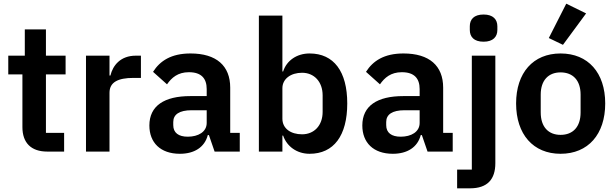

<svg xmlns="http://www.w3.org/2000/svg" viewBox="-20 -825 3353 1045"><path d="M237 0H329V-102H230V-420H337V-522H230V-665H115V-522H25V-420H102V-133C102 -48 149 0 237 0Z M576 0V-320C576 -377 621 -401 707 -401H747V-522H719C636 -522 594 -469 581 -414H576V-522H448V0Z M959 12C1037 12 1094 -23 1111 -90H1117L1148 0H1285V-102H1233V-348C1233 -467 1158 -534 1017 -534C912 -534 851 -494 813 -434L889 -366C914 -402 948 -432 1008 -432C1076 -432 1105 -398 1105 -340V-302H1016C874 -302 793 -249 793 -142C793 -49 853 12 959 12ZM1002 -81C952 -81 923 -102 923 -144V-161C923 -202 956 -225 1023 -225H1105V-156C1105 -107 1059 -81 1002 -81Z M1389 0H1517V-87H1521C1541 -28 1596 12 1665 12C1797 12 1870 -87 1870 -262C1870 -436 1797 -534 1665 -534C1596 -534 1540 -496 1521 -436H1517V-740H1389ZM1624 -94C1563 -94 1517 -125 1517 -179V-345C1517 -396 1563 -429 1624 -429C1690 -429 1736 -380 1736 -306V-216C1736 -142 1690 -94 1624 -94Z M2118 12C2196 12 2253 -23 2270 -90H2276L2307 0H2444V-102H2392V-348C2392 -467 2317 -534 2176 -534C2071 -534 2010 -494 1972 -434L2048 -366C2073 -402 2107 -432 2167 -432C2235 -432 2264 -398 2264 -340V-302H2175C2033 -302 1952 -249 1952 -142C1952 -49 2012 12 2118 12ZM2161 -81C2111 -81 2082 -102 2082 -144V-161C2082 -202 2115 -225 2182 -225H2264V-156C2264 -107 2218 -81 2161 -81Z M2612 -598C2664 -598 2687 -625 2687 -662V-682C2687 -719 2664 -746 2612 -746C2559 -746 2537 -719 2537 -682V-662C2537 -625 2559 -598 2612 -598ZM2548 98H2468V200H2538C2634 200 2676 150 2676 63V-522H2548Z M3170 -752 3062 -805 2967 -618 3044 -581ZM3031 12C3181 12 3274 -94 3274 -262C3274 -429 3181 -534 3031 -534C2882 -534 2789 -429 2789 -262C2789 -94 2882 12 3031 12ZM3031 -91C2965 -91 2923 -134 2923 -213V-310C2923 -388 2965 -431 3031 -431C3098 -431 3140 -388 3140 -310V-213C3140 -134 3098 -91 3031 -91Z"/></svg>

Font: Braiins Sans SemiBold
Style: Regular
Weight: 600
Designer: Mike Abbink, Paul van der Laan, Pieter van Rosmalen, Jiri Chlebus, Lubos Buracinsky
Foundry: Bold Monday, Sudetype
Version: Version 1.000;hotconv 1.0.109;makeotfexe 2.5.65596